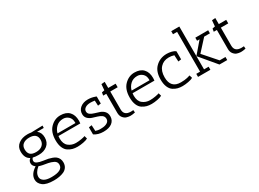

<svg xmlns="http://www.w3.org/2000/svg" viewBox="-37 -1609 3666 2717"><g transform="rotate(-30 1796.5 -250.0)"><path d="M41 104Q41 14 148 -54Q106 -84 106 -125.5Q106 -167 142 -193Q68 -229 68 -339Q68 -416 126 -460Q184 -504 274 -504Q303 -504 333 -499L521 -504L519 -466H410Q465 -425 465 -343Q465 -261 410 -216Q355 -171 268 -171Q212 -171 175 -181Q156 -163 156 -135Q156 -107 190.5 -91.5Q225 -76 279.5 -68.5Q334 -61 359 -55.5Q384 -50 417 -38Q450 -26 470 -10Q517 29 517 94Q517 139 496 171Q475 203 438 220Q370 250 276 250Q151 250 96 207Q41 164 41 104ZM106 97Q106 138 146 165Q186 192 268 192Q452 192 452 94Q452 45 408 24Q370 5 324 -4Q226 -18 183 -35Q106 28 106 97ZM397 -345Q397 -451 271 -451Q209 -451 171 -422.5Q133 -394 133 -337.5Q133 -281 162.5 -252.5Q192 -224 257 -224Q322 -224 359.5 -256.5Q397 -289 397 -345Z M639 -224Q639 -135 690 -94.5Q741 -54 809 -54Q853 -54 899.5 -62.5Q946 -71 961 -78L974 -31Q951 -16 898.5 -6Q846 4 802.5 4Q759 4 724.5 -5Q690 -14 654 -37Q618 -60 597 -109Q576 -158 576 -229Q576 -361 644 -431Q715 -504 809 -504Q903 -504 952.5 -452Q1002 -400 1002 -306Q1002 -286 999 -263H642Q639 -242 639 -224ZM942 -313Q942 -375 905 -408.5Q868 -442 819 -442Q752 -442 708 -401.5Q664 -361 649 -302H942Q942 -308 942 -313Z M1130 -65Q1172 -52 1197.5 -52Q1223 -52 1231 -53Q1283 -54 1318 -75Q1353 -96 1353 -134Q1353 -172 1325.5 -193Q1298 -214 1259 -225Q1220 -236 1181 -249Q1142 -262 1114.5 -290Q1087 -318 1087 -363Q1087 -427 1136 -465.5Q1185 -504 1260 -504Q1316 -504 1373 -484L1391 -477V-362L1342 -355L1338 -440Q1298 -446 1271 -446Q1216 -446 1184 -424.5Q1152 -403 1152 -369.5Q1152 -336 1179.5 -317Q1207 -298 1246 -287Q1285 -276 1324 -262.5Q1363 -249 1390.5 -218.5Q1418 -188 1418 -139Q1418 -73 1368.5 -34.5Q1319 4 1228 4Q1137 4 1077 -39V-154L1125 -161Z M1704 -49 1743 -51 1746 -11Q1745 -11 1732 -8Q1702 -1 1665 -1Q1631 -3 1603 -12.5Q1575 -22 1551 -52.5Q1527 -83 1527 -131V-442H1476L1484 -490L1528 -499L1536 -595L1592 -600V-500H1713V-442H1592V-148Q1592 -49 1704 -49Z M1850 -224Q1850 -135 1901 -94.5Q1952 -54 2020 -54Q2064 -54 2110.5 -62.5Q2157 -71 2172 -78L2185 -31Q2162 -16 2109.5 -6Q2057 4 2013.5 4Q1970 4 1935.5 -5Q1901 -14 1865 -37Q1829 -60 1808 -109Q1787 -158 1787 -229Q1787 -361 1855 -431Q1926 -504 2020 -504Q2114 -504 2163.5 -452Q2213 -400 2213 -306Q2213 -286 2210 -263H1853Q1850 -242 1850 -224ZM2153 -313Q2153 -375 2116 -408.5Q2079 -442 2030 -442Q1963 -442 1919 -401.5Q1875 -361 1860 -302H2153Q2153 -308 2153 -313Z M2548 -446Q2463 -446 2410.5 -389.5Q2358 -333 2358 -231Q2358 -54 2523 -54Q2587 -54 2630 -64.5Q2673 -75 2677 -78L2691 -31Q2668 -16 2615 -6Q2562 4 2519 4Q2476 4 2441 -5Q2406 -14 2370.5 -37Q2335 -60 2314 -109.5Q2293 -159 2293 -230Q2293 -361 2360 -428Q2435 -505 2549 -505Q2585 -505 2625.5 -495.5Q2666 -486 2688 -466V-335L2639 -328L2634 -433Q2593 -446 2548 -446Z M3015 -450V-500H3225V-450H3131L2963 -266L3153 -50H3248V0H3121L2898 -266V-50H2973V0H2771V-50H2833V-700H2766V-750H2898V-266L3056 -450Z M3511 -49 3550 -51 3553 -11Q3552 -11 3539 -8Q3509 -1 3472 -1Q3438 -3 3410 -12.5Q3382 -22 3358 -52.5Q3334 -83 3334 -131V-442H3283L3291 -490L3335 -499L3343 -595L3399 -600V-500H3520V-442H3399V-148Q3399 -49 3511 -49Z"/></g></svg>

Font: Antic Slab
Style: Regular
Weight: 400
Designer: Santiago Orozco
Foundry: Santiago Orozco
Version: Version 001.002